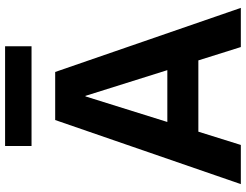

<svg xmlns="http://www.w3.org/2000/svg" viewBox="-126 -841 967 755"><g transform="rotate(-90 357.5 -463.5)"><path d="M11 0 263 -730H452L704 0H550L358 -611H356L165 0ZM158 -167V-289H558V-167ZM161 -823V-927H553V-823Z"/></g></svg>

Font: M PLUS 1
Style: Bold
Weight: 700
Designer: Coji Morishita
Foundry: UNDERFOREST DESIGN
Version: Version 1.001